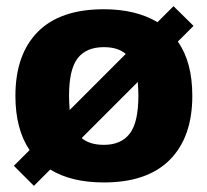

<svg xmlns="http://www.w3.org/2000/svg" viewBox="-20 -578 673 623"><path d="M543 -558 608 -494 557 -443Q604 -377 604 -267Q604 -133 531 -59.5Q458 14 317 14Q211 14 143 -28L90 25L25 -40L76 -91Q30 -159 30 -267Q30 -401 102.5 -474.5Q175 -548 317 -548Q421 -548 491 -506ZM204 -267Q204 -249 206 -221L388 -403Q363 -425 317 -425Q260 -425 232 -389Q204 -353 204 -267ZM245 -130Q271 -108 317 -108Q373 -108 401 -144.5Q429 -181 429 -267Q429 -286 427 -312Z"/></svg>

Font: Nacelle Heavy
Style: Regular
Weight: 800
Designer: Sora Sagano
Foundry: Sora Sagano
Version: Version 1.000;FEAKit 1.0